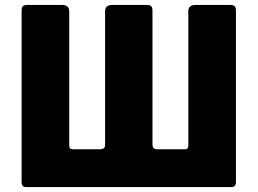

<svg xmlns="http://www.w3.org/2000/svg" viewBox="-20 -762 1049 782"><path d="M916 -742Q931 -742 936 -736.5Q941 -731 941 -719V-21Q941 0 923 0H86Q68 0 68 -21V-719Q68 -731 73 -736.5Q78 -742 93 -742H232Q262 -742 262 -716V-168Q262 -154 276 -154H386Q408 -154 408 -171V-716Q408 -742 438 -742H577Q591 -742 596 -736.5Q601 -731 601 -719V-175Q601 -154 619 -154H733Q747 -154 747 -168V-716Q747 -742 777 -742Z"/></svg>

Font: Libre Franklin ExtraBold
Style: Regular
Weight: 800
Designer: Pablo Impallari, Rodrigo Fuenzalida, Nhung Nguyen
Foundry: Impallari Type
Version: Version 3.000